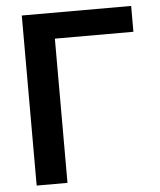

<svg xmlns="http://www.w3.org/2000/svg" viewBox="-52 -773 683 818"><g transform="rotate(-5 289.5 -363.5)"><path d="M203.5 0H71.7V-727.3H539.4V-616.8H203.5Z"/></g></svg>

Font: Linik Sans SemiBold
Style: Regular
Weight: 600
Designer: Fonts by Rasmus Andersson / Changes by Cristiano Sobral with parts from Marc Monis
Foundry: rsms
Version: Version 3.020; ttfautohint (v1.6)